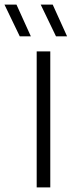

<svg xmlns="http://www.w3.org/2000/svg" viewBox="-70 -820 330 840"><path d="M90.5 0V-595H150V0ZM175 -661 108 -800H160.5L223.5 -661ZM16.5 -661 -50.5 -800H2L65 -661Z"/></svg>

Font: Encode Sans SC Condensed Thin Light
Style: Regular
Weight: 300
Version: Version 3.002